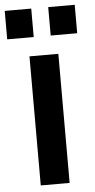

<svg xmlns="http://www.w3.org/2000/svg" viewBox="-56 -815 432 874"><g transform="rotate(-5 160.0 -378.0)"><path d="M0 -780.8H121.1V-650.9H0ZM198.7 -780.8H319.8V-650.9H198.7ZM94.2 -564.9H226.1V24.9H94.2Z"/></g></svg>

Font: BIZ UDPGothic
Style: Bold
Weight: 700
Designer: TypeBank Co., Ltd.
Foundry: Morisawa Inc.
Version: Version 1.051